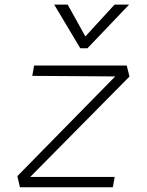

<svg xmlns="http://www.w3.org/2000/svg" viewBox="-20 -796 626 816"><path d="M530.3 -470.7 108.4 -43.9H467.3L459.5 0H64.9L53.7 -47.4L469.7 -471.2L117.2 -473.6L125 -517.6H518.6ZM321.3 -590.8 210.4 -776.4H267.6L342.8 -641.1L466.8 -776.4H528.8L351.6 -590.8Z"/></svg>

Font: Cascadia Mono PL ExtraLight
Style: Italic
Weight: 200
Italic angle: -10°
Monospace: yes
Designer: Aaron Bell
Foundry: Saja Typeworks
Version: Version 2404.023; ttfautohint (v1.8.4)